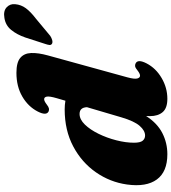

<svg xmlns="http://www.w3.org/2000/svg" viewBox="30 -850 835 935"><g transform="rotate(-90 447.5 -382.5)"><path d="M645 -566.5 538.5 -180Q529 -145 532.8 -131.5Q536.5 -118 546.5 -118Q556 -118 571.5 -130Q583.5 -140 591.2 -141.8Q599 -143.5 606.5 -139.5Q628 -128.5 606.5 -86.5Q583 -41 535.2 -13Q487.5 15 434 15Q388.5 15 369 -7.8Q349.5 -30.5 349.5 -69.5Q349.5 -78.5 350 -88.5Q315 -34 267 -9.5Q219 15 164 15Q78.5 15 41 -36.2Q3.5 -87.5 16.5 -181.5Q28 -264 76 -333Q124 -402 202.2 -443.5Q280.5 -485 382 -485Q404.5 -485 424.5 -481.5L437 -524.5Q447 -559 444.5 -572Q442 -585 432 -585Q422.5 -585 407 -573Q395 -563.5 387.2 -561.8Q379.5 -560 372 -563.5Q350.5 -574.5 372 -616.5Q396 -663 445 -691.5Q494 -720 560.5 -720Q611 -720 633.2 -701.2Q655.5 -682.5 656.8 -648Q658 -613.5 645 -566.5ZM220 -147.5Q220 -117 229.8 -105.2Q239.5 -93.5 255 -93.5Q279 -93.5 302 -119.8Q325 -146 343.5 -208.5L393 -376.5Q391.5 -412.5 360 -412.5Q333.5 -412.5 308.5 -386.8Q283.5 -361 263.5 -320.2Q243.5 -279.5 231.8 -233.5Q220 -187.5 220 -147.5ZM732.5 -677Q746.5 -717.5 769 -745.2Q791.5 -773 827.5 -778.5Q861.5 -784.5 879.5 -767.5Q897.5 -750.5 894.5 -725.5Q892 -697.5 875 -674.2Q858 -651 824 -625L740.5 -555.5Q731 -549 720.2 -546Q709.5 -543 702.5 -546.5Q695 -551 696 -559.5Q697 -568 700.5 -578Z"/></g></svg>

Font: Fraunces 9pt S000 Black
Style: Italic
Weight: 900
Italic angle: -16°
Version: Version 1.000; ttfautohint (v1.8.3)